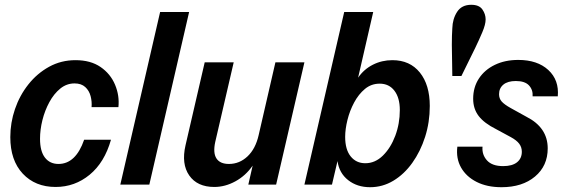

<svg xmlns="http://www.w3.org/2000/svg" viewBox="-20 -770 2352 801"><path d="M212 10Q127 10 75 -45.5Q23 -101 23 -198Q23 -258 42.5 -315Q62 -372 98.5 -418Q135 -464 185 -491.5Q235 -519 295 -519Q358 -519 399.5 -490.5Q441 -462 460 -416.5Q479 -371 474 -323H362Q364 -346 358 -369Q352 -392 335.5 -407Q319 -422 291 -422Q258 -422 231.5 -400.5Q205 -379 186 -344Q167 -309 157 -269Q147 -229 147 -191Q147 -139 167.5 -112.5Q188 -86 224 -86Q296 -86 331 -187H443Q416 -92 354 -41Q292 10 212 10Z M482 0 648 -720H769L603 0Z M874 10Q803 10 769.5 -38Q736 -86 754 -164L834 -510H955L878 -178Q868 -132 883 -109Q898 -86 935 -86Q979 -86 1012.5 -117.5Q1046 -149 1059 -206L1129 -510H1250L1132 0H1016L1034 -79Q1005 -37 962 -13.5Q919 10 874 10Z M1524 11Q1470 11 1432.5 -18.5Q1395 -48 1388 -98L1365 0H1250L1416 -720H1537L1474 -446Q1498 -481 1535.5 -500Q1573 -519 1617 -519Q1690 -519 1731.5 -467.5Q1773 -416 1773 -328Q1773 -260 1753.5 -199Q1734 -138 1700 -90.5Q1666 -43 1621 -16Q1576 11 1524 11ZM1504 -89Q1545 -89 1577.5 -121Q1610 -153 1629 -203.5Q1648 -254 1648 -311Q1648 -362 1625.5 -391.5Q1603 -421 1564 -421Q1529 -421 1502.5 -399Q1476 -377 1457.5 -342.5Q1439 -308 1429.5 -269.5Q1420 -231 1420 -199Q1420 -146 1443 -117.5Q1466 -89 1504 -89Z M1867 -453 1865 -583Q1865 -604 1865.5 -620.5Q1866 -637 1867 -652Q1868 -691 1887 -720.5Q1906 -750 1946 -750Q1979 -750 1992.5 -730.5Q2006 -711 2006 -689Q2006 -668 1992 -635Q1978 -602 1963 -571L1905 -453Z M2072 11Q2012 11 1968.5 -11Q1925 -33 1903.5 -71Q1882 -109 1888 -158H1993Q1990 -125 2011.5 -101Q2033 -77 2079 -77Q2117 -77 2137 -93Q2157 -109 2157 -137Q2157 -156 2146 -170.5Q2135 -185 2111 -198L2050 -231Q2000 -256 1977 -286Q1954 -316 1954 -358Q1954 -406 1978 -442.5Q2002 -479 2044.5 -499.5Q2087 -520 2142 -520Q2222 -520 2267.5 -478Q2313 -436 2307 -368H2202Q2204 -395 2187 -413.5Q2170 -432 2132 -432Q2098 -432 2080 -417Q2062 -402 2062 -377Q2062 -359 2073 -346.5Q2084 -334 2111 -319L2176 -283Q2265 -238 2265 -151Q2265 -78 2212 -33.5Q2159 11 2072 11Z"/></svg>

Font: Instrument Sans SemiCondensed SemiBold Italic
Style: Regular
Weight: 600
Width: 4
Italic angle: -13°
Designer: Rodrigo Fuenzalida
Foundry: fragTYPE
Version: Version 1.000; ttfautohint (v1.8.4.7-5d5b);gftools[0.9.28]